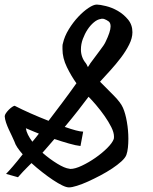

<svg xmlns="http://www.w3.org/2000/svg" viewBox="-40 -766 665 834"><path d="M454.1 -162.1Q455.1 -165 455.1 -172.9Q455.1 -190.4 443.4 -213.9Q431.6 -237.3 414.6 -261.7Q397.5 -286.1 378.4 -308.6Q359.4 -331.1 344.7 -345.7Q328.1 -323.2 300.3 -287.6Q272.5 -252 241.2 -214.8Q268.6 -205.1 289.1 -199.7Q309.6 -194.3 320.3 -194.3H321.3L309.6 -131.8Q290 -133.8 259.3 -142.6Q228.5 -151.4 196.3 -162.1Q181.6 -144.5 168.5 -129.9Q155.3 -115.2 144.5 -102.5Q175.8 -75.2 208.5 -55.2Q241.2 -35.2 260.7 -33.2Q262.7 -32.2 265.6 -32.2Q286.1 -32.2 315.9 -46.4Q345.7 -60.5 374.5 -80.6Q403.3 -100.6 425.8 -123Q448.2 -145.5 454.1 -162.1ZM100.6 -150.4Q108.4 -159.2 115.2 -168Q122.1 -176.8 128.9 -185.5Q119.1 -189.5 109.4 -193.4Q100.6 -197.3 90.8 -201.2Q81.1 -205.1 72.3 -209Q74.2 -195.3 81.5 -180.7Q88.9 -166 100.6 -150.4ZM397.5 -683.6Q382.8 -681.6 367.7 -668.9Q352.5 -656.2 340.3 -637.7Q328.1 -619.1 319.8 -596.7Q311.5 -574.2 311.5 -550.8Q311.5 -534.2 316.9 -519Q322.3 -503.9 333 -491.2Q335 -488.3 336.9 -484.9Q338.9 -481.4 340.8 -476.6Q340.8 -476.6 341.8 -474.6Q344.7 -479.5 347.7 -483.4Q350.6 -487.3 352.5 -491.2Q375 -522.5 393.6 -546.4Q412.1 -570.3 418 -583Q440.4 -628.9 440.4 -651.4Q440.4 -667 431.6 -673.3Q422.9 -679.7 412.1 -683.6Q409.2 -684.6 403.3 -684.6Q399.4 -684.6 397.5 -683.6ZM394.5 -411.1Q425.8 -379.9 455.1 -350.1Q484.4 -320.3 494.1 -297.9Q504.9 -273.4 511.2 -236.3Q517.6 -199.2 517.6 -163.1Q517.6 -142.6 515.6 -124.5Q513.7 -106.4 508.8 -92.8Q503.9 -80.1 487.3 -64.9Q470.7 -49.8 447.3 -34.2Q423.8 -18.6 396 -3.9Q368.2 10.7 342.3 22.5Q316.4 34.2 294.4 41Q272.5 47.9 260.7 47.9H258.8Q248 47.9 230 39.1Q211.9 30.3 189.9 15.6Q168 1 143.6 -18.1Q119.1 -37.1 96.7 -57.6L79.1 -40Q71.3 -32.2 60.1 -20.5Q48.8 -8.8 38.1 3.9L-13.7 -10.7Q-2.9 -21.5 15.6 -43Q34.2 -64.5 58.6 -95.7Q44.9 -111.3 35.6 -125Q26.4 -138.7 22.5 -151.4Q18.6 -161.1 11.7 -175.3Q4.9 -189.5 -2 -204.1Q-8.8 -218.8 -13.7 -233.4Q-18.6 -248 -19.5 -260.7Q-19.5 -266.6 -14.2 -274.4Q-8.8 -282.2 -1.5 -289.6Q5.9 -296.9 13.2 -301.8Q20.5 -306.6 24.4 -306.6Q24.4 -306.6 25.4 -305.7Q53.7 -291 92.3 -273.9Q130.9 -256.8 170.9 -241.2Q202.1 -282.2 232.9 -323.2Q263.7 -364.3 292 -404.3Q269.5 -435.5 250.5 -474.6Q231.4 -513.7 231.4 -552.7Q231.4 -558.6 231.4 -565.4Q231.4 -572.3 233.4 -578.1Q240.2 -608.4 258.8 -638.7Q277.3 -668.9 299.8 -692.9Q322.3 -716.8 344.2 -731.4Q366.2 -746.1 379.9 -746.1H380.9Q393.6 -746.1 419.9 -739.7Q446.3 -733.4 471.7 -718.8Q497.1 -704.1 516.1 -681.2Q535.2 -658.2 535.2 -626Q535.2 -600.6 521 -572.3Q506.8 -543.9 485.4 -515.6Q463.9 -487.3 439.5 -460.4Q415 -433.6 394.5 -411.1Z"/></svg>

Font: Miniver
Style: Regular
Weight: 400
Designer: Dathan Boardman
Foundry: Open Window
Version: Version 1.000